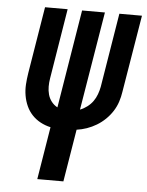

<svg xmlns="http://www.w3.org/2000/svg" viewBox="-53 -778 628 821"><g transform="rotate(5 261.5 -367.5)"><path d="M138 0 175 -226Q152 -231 131.5 -242Q111 -253 95.5 -269.5Q80 -286 70.5 -307Q61 -328 57 -351.5Q53 -375 54.5 -399Q56 -423 60 -448L107 -735H204L155 -434Q152 -416 152 -398.5Q152 -381 156.5 -364.5Q161 -348 171.5 -334.5Q182 -321 197 -313L266 -735H364L294 -312Q310 -318 324.5 -329Q339 -340 349 -354Q359 -368 365 -384.5Q371 -401 374 -417L426 -735H523L468 -403Q465 -382 458 -360.5Q451 -339 438.5 -319.5Q426 -300 409 -283.5Q392 -267 372 -255Q352 -243 330.5 -235.5Q309 -228 287 -225L250 0Z"/></g></svg>

Font: Iosevka Term Curly
Style: Bold Italic
Weight: 700
Italic angle: -9°
Designer: Belleve Invis
Foundry: Belleve Invis
Version: Version 32.3.0